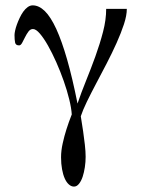

<svg xmlns="http://www.w3.org/2000/svg" viewBox="-20 -480 533 717"><path d="M269.5 -93.3Q283.2 -133.8 301.5 -179Q319.8 -224.1 336.4 -270Q353 -315.9 364.7 -360.8Q376.5 -405.8 376.5 -446.8H453.6Q453.6 -422.4 442.9 -389.6Q432.1 -356.9 415.5 -319.8Q398.9 -282.7 378.7 -243.7Q358.4 -204.6 339.1 -168.2Q319.8 -131.8 304.4 -100.1Q289.1 -68.4 281.7 -45.9Q286.6 -16.6 290.5 10.7Q293.9 34.2 296.9 60.3Q299.8 86.4 299.8 105.5Q299.8 124.5 296.9 144.3Q293.9 164.1 288.6 180.2Q283.2 196.3 274.9 206.5Q266.6 216.8 256.3 216.8Q246.1 216.8 237.1 208.7Q228 200.7 221.7 186.3Q215.3 171.9 211.7 151.9Q208 131.8 208 107.4Q208 83 214.1 55.4Q220.2 27.8 228 3.4Q236.8 -24.4 248 -52.7Q246.6 -76.2 238.5 -109.1Q230.5 -142.1 218 -177.5Q205.6 -212.9 190.2 -247.6Q174.8 -282.2 159.2 -309.8Q143.6 -337.4 128.9 -354.5Q114.3 -371.6 103 -371.6Q93.3 -371.6 86.2 -362.1Q79.1 -352.5 73.5 -341.1Q67.9 -329.6 62.7 -320.1Q57.6 -310.5 51.3 -310.5Q38.6 -310.5 36.4 -321Q34.2 -331.5 34.2 -349.1Q34.2 -355 36.4 -365.5Q38.6 -376 43 -388.2Q47.4 -400.4 53.5 -413.3Q59.6 -426.3 66.9 -436.5Q74.2 -446.8 83.3 -453.4Q92.3 -460 102.1 -460Q125.5 -460 147.5 -438.5Q169.4 -417 190.2 -371.8Q210.9 -326.7 230.7 -257.6Q250.5 -188.5 269.5 -93.3Z"/></svg>

Font: Charis SIL
Style: Bold Italic
Weight: 700
Italic angle: -11°
Foundry: SIL International
Version: Version 4.112